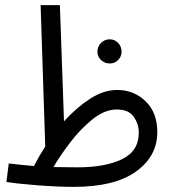

<svg xmlns="http://www.w3.org/2000/svg" viewBox="-20 -714 670 747"><path d="M453 -513Q453 -533 439.5 -547Q426 -561 407 -561Q387 -561 373 -547Q359 -533 359 -513Q359 -494 373 -480.5Q387 -467 407 -467Q426 -467 439.5 -480.5Q453 -494 453 -513ZM282 -63Q229 -63 188 -64Q213 -107 252.5 -159Q292 -211 339.5 -249.5Q387 -288 434 -288Q481 -288 500.5 -259.5Q520 -231 520 -198Q520 -126 454.5 -94.5Q389 -63 282 -63ZM268 13Q426 13 509 -46.5Q592 -106 592 -200Q592 -276 546.5 -320Q501 -364 436 -364Q383 -364 330 -329.5Q277 -295 229 -242L213 -694H138L156 -144Q132 -107 112 -68Q88 -70 64.5 -72.5Q41 -75 14 -78L5 -6Q50 1 127 7Q204 13 268 13Z"/></svg>

Font: Noto Sans Arabic Condensed
Style: Regular
Weight: 400
Width: 3
Designer: Nadine Chahine
Foundry: Monotype Imaging Inc.
Version: 1.001